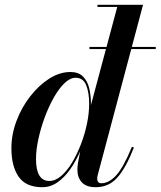

<svg xmlns="http://www.w3.org/2000/svg" viewBox="-20 -770 669 800"><path d="M359 -336Q359 -334.5 359 -332.5L468.5 -741H386V-750H576L387 -40Q385 -32.5 385 -24.5Q385 -18 388.8 -12.2Q392.5 -6.5 402.5 -6.5Q434 -6.5 464.2 -39.5Q494.5 -72.5 529.5 -158L538 -155.5Q504.5 -70 468.8 -30Q433 10 379 10Q339.5 10 321 -10.2Q302.5 -30.5 302.5 -63Q302.5 -68 303 -75.8Q303.5 -83.5 305 -91.5L314 -139.5Q296.5 -99 272.8 -65Q249 -31 219.8 -10.5Q190.5 10 156 10Q88 10 57.8 -33.5Q27.5 -77 27.5 -152.5Q27.5 -210 48.8 -266.2Q70 -322.5 105.8 -368.5Q141.5 -414.5 185 -442.2Q228.5 -470 273.5 -470Q306.5 -470 325.2 -451.8Q344 -433.5 351.5 -403.2Q359 -373 359 -336ZM351.5 -337Q351.5 -384.5 339 -415.2Q326.5 -446 295 -446Q272 -446 248.5 -423.2Q225 -400.5 203.8 -362.8Q182.5 -325 166 -280Q149.5 -235 139.8 -190Q130 -145 130 -108Q130 -16 185.5 -16Q210.5 -16 234.8 -36.8Q259 -57.5 280 -92.2Q301 -127 317.2 -169.2Q333.5 -211.5 342.5 -255.2Q351.5 -299 351.5 -337ZM352.6 -574.5H629V-565.5H352.6Z"/></svg>

Font: Bodoni* 24pt Medium
Style: Italic
Weight: 500
Italic angle: -13°
Version: Version 2.3